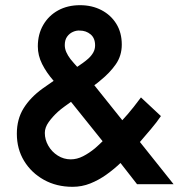

<svg xmlns="http://www.w3.org/2000/svg" viewBox="-20 -710 716 741"><path d="M260 11Q198 11 149.5 -16Q101 -43 73 -89Q45 -135 45 -194Q45 -250 71 -292Q97 -334 144 -368Q155 -376 165.5 -383Q176 -390 187 -398Q159 -430 142.5 -463Q126 -496 126 -531Q126 -578 147 -614Q168 -650 204.5 -670Q241 -690 289 -690Q335 -690 371.5 -671Q408 -652 429 -618Q450 -584 450 -538Q450 -495 427 -462Q404 -429 368 -400Q362 -395 356 -390Q350 -385 344 -381L452 -246Q463 -258 473.5 -270Q484 -282 496.5 -298Q509 -314 524 -334L601 -262Q584 -237 563.5 -213Q543 -189 520 -162L650 1H509L445 -81Q420 -57 390.5 -36Q361 -15 328.5 -2Q296 11 260 11ZM253 -95Q277 -95 300.5 -107Q324 -119 347 -138Q355 -145 362.5 -152Q370 -159 376 -165L254 -317Q240 -307 227 -297.5Q214 -288 204 -279Q183 -260 168 -239Q153 -218 153 -197Q153 -171 166.5 -147.5Q180 -124 203 -109.5Q226 -95 253 -95ZM278 -452Q287 -458 299 -466.5Q311 -475 321 -484Q333 -495 340 -507.5Q347 -520 347 -535Q347 -563 329.5 -577.5Q312 -592 288 -592Q275 -593 261.5 -587Q248 -581 239 -568.5Q230 -556 230 -536Q230 -522 236 -508.5Q242 -495 252 -482Q258 -474 265 -466.5Q272 -459 278 -452Z"/></svg>

Font: Teachers SemiBold
Style: Regular
Weight: 600
Version: Version 1.001